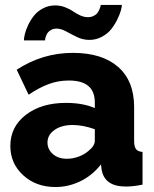

<svg xmlns="http://www.w3.org/2000/svg" viewBox="-20 -750 626 780"><path d="M210 -633.8Q197.8 -633.8 188.5 -628.9Q179.2 -624 174.6 -617.9Q169.9 -611.8 167 -604Q164.1 -596.2 163.6 -592Q163.1 -587.9 163.1 -585.9H77.1Q77.1 -596.2 81.1 -612.3Q85 -628.4 94.7 -648.9Q104.5 -669.4 118.4 -686.8Q132.3 -704.1 154.8 -716.1Q177.2 -728 204.1 -728Q225.1 -728 244.6 -720.5Q264.2 -712.9 276.6 -704.1Q289.1 -695.3 305.2 -687.7Q321.3 -680.2 336.9 -680.2Q349.6 -680.2 359.9 -685.1Q370.1 -689.9 375.2 -696.8Q380.4 -703.6 383.8 -711.4Q387.2 -719.2 388.2 -723.6Q389.2 -728 389.2 -730H475.1Q475.1 -722.2 470.9 -707Q466.8 -691.9 456.5 -670.9Q446.3 -649.9 431.9 -631.6Q417.5 -613.3 394 -600.6Q370.6 -587.9 342.8 -587.9Q316.9 -587.9 293.2 -599.4Q269.5 -610.8 248.8 -622.3Q228 -633.8 210 -633.8ZM22 -157.2Q22 -234.9 85 -283.4Q147.9 -332 248 -332Q316.4 -332 365.2 -311V-334Q365.2 -422.9 259.8 -422.9Q217.3 -422.9 179 -408.9Q140.6 -395 96.2 -365.2L47.9 -466.8Q152.8 -535.2 275.9 -535.2Q394.5 -535.2 459.7 -478.3Q524.9 -421.4 524.9 -314.9V-178.2Q524.9 -154.3 532.5 -144.3Q540 -134.3 559.1 -132.8V0Q522 7.8 491.2 7.8Q405.8 7.8 393.1 -59.1L390.1 -82Q355.5 -37.6 306.9 -13.9Q258.3 9.8 205.1 9.8Q126.5 9.8 74.2 -38.1Q22 -85.9 22 -157.2ZM339.8 -137.2Q365.2 -157.7 365.2 -178.2V-225.1Q316.4 -242.2 274.9 -242.2Q230.5 -242.2 201.7 -222.2Q172.9 -202.1 172.9 -170.9Q172.9 -143.6 194.6 -124.3Q216.3 -105 252 -105Q275.9 -105 299.6 -113.8Q323.2 -122.6 339.8 -137.2Z"/></svg>

Font: Raleway-v4020 ExtraBold
Style: Regular
Weight: 800
Designer: Matt McInerney, Pablo Impallari, Rodrigo Fuenzalida
Foundry: Matt McInerney, Pablo Impallari, Rodrigo Fuenzalida
Version: Version 4.020;PS 004.020;hotconv 1.0.88;makeotf.lib2.5.64775